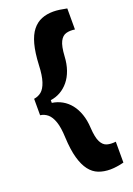

<svg xmlns="http://www.w3.org/2000/svg" viewBox="-155 -757 647 934"><g transform="rotate(-20 168.5 -289.5)"><path d="M16 -246V-331Q38 -334 54.5 -347.5Q71 -361 81.5 -392.5Q92 -424 94 -477Q97 -541 108.5 -583.5Q120 -626 140 -651Q160 -676 187 -687Q214 -698 248 -698Q263 -698 281 -695.5Q299 -693 318 -689V-580Q293 -584 273 -578.5Q253 -573 241 -549.5Q229 -526 226 -475Q224 -436 213 -404.5Q202 -373 183.5 -350.5Q165 -328 141.5 -314.5Q118 -301 90 -297V-283Q118 -279 142 -265.5Q166 -252 184 -229.5Q202 -207 213 -175.5Q224 -144 226 -105Q229 -54 241 -30.5Q253 -7 272.5 -1.5Q292 4 318 1V109Q299 114 280 116.5Q261 119 248 119Q214 119 187 108.5Q160 98 140.5 72.5Q121 47 109 4.5Q97 -38 94 -103Q92 -155 81.5 -185Q71 -215 54.5 -229Q38 -243 16 -246Z"/></g></svg>

Font: Bricolage Grotesque 28pt
Style: Bold
Weight: 700
Designer: Mathieu Triay
Foundry: Atelier Triay
Version: Version 1.000;gftools[0.9.30]